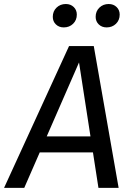

<svg xmlns="http://www.w3.org/2000/svg" viewBox="-52 -913 640 933"><path d="M283.5 -689.1H403.7L524.5 0H426.4L332 -609.6L65.8 0H-32.3ZM158.6 -250.3H399.6L411.6 -172.6H124.5ZM257.8 -779.8Q234.7 -779.8 219.6 -794.4Q204.5 -809 204.5 -831.1Q204.5 -858.3 222.7 -875.9Q240.8 -893.5 268 -893.5Q291.1 -893.5 306.2 -878.9Q321.3 -864.3 321.3 -842.2Q321.3 -815 303.1 -797.4Q285 -779.8 257.8 -779.8ZM466.2 -779.8Q443 -779.8 427.9 -794.4Q412.8 -809 412.8 -831.1Q412.8 -858.3 431 -875.9Q449.1 -893.5 476.3 -893.5Q499.4 -893.5 514.5 -878.9Q529.6 -864.3 529.6 -842.2Q529.6 -815 511.5 -797.4Q493.3 -779.8 466.2 -779.8Z"/></svg>

Font: Fira Sans Variable
Style: Italic
Weight: 397
Italic angle: -8°
Designer: Carrois Corporate & Edenspiekermann AG
Foundry: Carrois Corporate GbR & Edenspiekermann AG
Version: Version 4.202